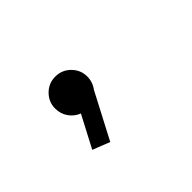

<svg xmlns="http://www.w3.org/2000/svg" viewBox="-52 -402 814 814"><g transform="rotate(-45 355.0 4.5)"><path d="M387 -80Q387 -46.5 367 -20L259.5 185.5L182 155L257 12Q229.5 1.5 212 -23.2Q194.5 -48 194.5 -80Q194.5 -119 222.5 -147.2Q250.5 -175.5 290.5 -175.5Q331 -175.5 359 -147.2Q387 -119 387 -80Z"/></g></svg>

Font: League Mono
Style: Bold
Weight: 700
Width: 6
Designer: Tyler Finck
Foundry: The League of Moveable Type / Tyler Finck
Version: Version 2.300;RELEASE